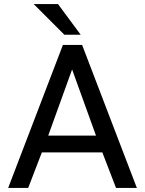

<svg xmlns="http://www.w3.org/2000/svg" viewBox="-20 -920 710 940"><path d="M20 0 288 -700H382L650 0H548L481 -174H185L118 0ZM216 -256H450L333 -580ZM295 -750 145 -900H264L375 -750Z"/></svg>

Font: Golos Text VF
Style: Regular
Weight: 400
Designer: A.Korolkova, Vitaly Kuzmin
Foundry: ParaType Ltd
Version: Version 2.003